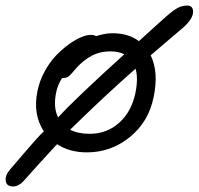

<svg xmlns="http://www.w3.org/2000/svg" viewBox="-43 -573 711 687"><path d="M3.9 94.2Q-19.5 94.2 -22.5 74.5Q-25.4 54.7 -6.8 33.2Q2.4 22.5 17.1 5.4Q31.7 -11.7 39.3 -20.5Q46.9 -29.3 57.9 -42Q68.8 -54.7 75.2 -61.8Q81.5 -68.8 89.1 -77.4Q96.7 -85.9 102.5 -92Q108.4 -98.1 113.8 -103Q74.2 -163.6 90.8 -246.1Q98.1 -283.2 116.5 -316.9Q134.8 -350.6 157 -373.8Q179.2 -397 203.1 -414.3Q227.1 -431.6 247.3 -439.9Q267.6 -448.2 280.8 -448.2Q293.5 -448.2 300.8 -443.8Q334 -454.1 358.9 -454.1Q416.5 -454.1 454.1 -425.8Q462.4 -433.6 496.6 -464.6Q530.8 -495.6 551.8 -514.2Q577.6 -536.6 593.3 -544.9Q608.9 -553.2 627 -553.2Q644.5 -553.2 647.5 -536.6Q651.4 -511.7 619.1 -480.5Q614.7 -476.6 609.9 -472.2Q586.9 -453.1 548.8 -420.2Q510.7 -387.2 496.1 -375Q525.4 -315.4 506.8 -226.1Q489.3 -137.7 421.9 -82.8Q354.5 -27.8 268.1 -27.8Q206.1 -27.8 161.1 -57.1Q83 27.3 45.9 69.8Q25.4 94.2 3.9 94.2ZM158.2 -243.2Q146.5 -189 165 -152.8Q220.7 -214.8 401.9 -378.9Q378.9 -389.2 354 -389.2Q321.8 -389.2 298.3 -379.6Q274.9 -370.1 251 -350.1Q236.8 -337.9 223.9 -322.3Q210.9 -306.6 203.4 -300.3Q195.8 -293.9 184.1 -293.9H179.2Q163.6 -270 158.2 -243.2ZM441.9 -242.2Q452.1 -293.9 441.9 -327.1Q383.3 -275.4 337.2 -232.4Q291 -189.5 250 -149.7Q209 -109.9 208 -108.9Q236.3 -94.2 277.8 -94.2Q339.8 -94.2 384 -134.3Q428.2 -174.3 441.9 -242.2Z"/></svg>

Font: Shantell Sans Irregular
Style: Italic
Weight: 300
Italic angle: -11.31°
Designer: Stephen Nixon, Anya Danilova, Shantell Martin
Foundry: Arrow Type
Version: Version 1.006;[9816181b4]